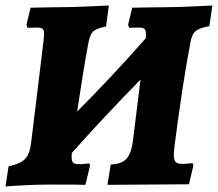

<svg xmlns="http://www.w3.org/2000/svg" viewBox="-23 -670 791 697"><path d="M748 -650 737 -575Q701 -569 687 -557Q673 -545 668 -514Q640 -369 610 -136Q608 -114 608 -108Q608 -89 614.5 -82Q621 -75 637 -75Q652 -75 663.5 -76.5Q675 -78 676 -78L679 -69L663 -1L516 0L367 1L379 -73Q418 -74 436 -93.5Q454 -113 460 -162L487 -381Q348 -239 238 -115L237 -101Q237 -85 242.5 -79.5Q248 -74 262 -74Q278 -74 289 -75.5Q300 -77 301 -77L304 -69L287 1Q287 0 158 0Q117 0 65.5 2.5Q14 5 -3 7L8 -66Q50 -75 67.5 -92.5Q85 -110 90 -152L135 -521Q137 -541 137 -546Q137 -561 131.5 -565.5Q126 -570 111 -570L77 -569L73 -580L88 -642Q101 -642 135 -643Q169 -644 203 -644Q237 -644 295 -646.5Q353 -649 372 -650L362 -574Q326 -567 314 -554.5Q302 -542 296 -504Q281 -424 257 -265Q381 -389 506 -531Q507 -536 507 -545Q507 -560 501.5 -565Q496 -570 481 -570L446 -569L442 -580L457 -642Q472 -642 511.5 -643Q551 -644 590 -644Q619 -644 674.5 -646.5Q730 -649 748 -650Z"/></svg>

Font: Alegreya ExtraBold
Style: Italic
Weight: 800
Italic angle: -7°
Designer: Juan Pablo del Peral
Foundry: Huerta Tipografica
Version: Version 2.007; ttfautohint (v1.6)